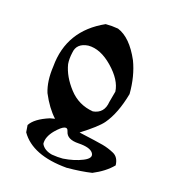

<svg xmlns="http://www.w3.org/2000/svg" viewBox="-116 -553 713 793"><g transform="rotate(20 240.5 -157.0)"><path d="M125 -304.7Q121.1 -276.4 125 -254.4Q137.7 -204.1 180.7 -157.5Q223.6 -110.8 287.6 -106Q335 -114.7 338.4 -166L347.2 -214.4Q340.8 -263.2 285.4 -311.3Q230 -359.4 177.7 -355Q128.4 -347.7 125 -304.7ZM165 27.3Q137.7 60.5 141.6 89.8Q154.8 113.8 189.9 119.6Q216.8 121.6 237.8 119.6Q285.6 112.3 321 94Q356.4 75.7 342.3 56.4Q328.1 37.1 277.3 38.3Q226.6 39.6 217.8 7.8Q209 -23.9 165 27.3ZM266.1 -5.4Q348.1 5.4 373.3 10Q398.4 14.6 423.6 25.6Q448.7 36.6 452.6 71.3Q423.3 106.9 372.6 133.3Q328.6 144 265.6 149.9Q114.7 149.9 58.6 69.3Q56.2 54.2 53.7 39.1Q70.3 6.8 130.9 -18.6Q141.1 -21.5 151.4 -23.9Q115.2 -57.1 85.9 -112.8Q66.9 -159.2 70.8 -225.1Q70.8 -383.3 214.4 -462.9Q241.7 -465.3 268.6 -462.9Q325.7 -445.3 371.1 -361.3Q399.9 -301.8 405.8 -225.1Q388.7 -135.3 351.6 -83Q331.5 -55.2 266.1 -5.4Z"/></g></svg>

Font: Panteley
Style: Regular
Weight: 500
Designer: Kalashnikov Yuriy
Foundry: Øêîëà ïàâà èìåíè ñâÿòîãî àâíîàïîñòîëüíîãî Âëàäèìèà
Version: Version 1.80 April 12, 2018